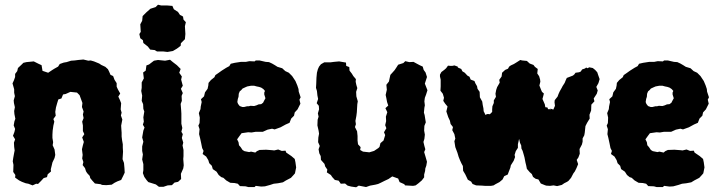

<svg xmlns="http://www.w3.org/2000/svg" viewBox="-20 -771 3060 813"><path d="M72 -498 79 -505 92 -508 123 -511 143 -501 156 -495 160 -471 184 -463 202 -475 210 -480 226 -489 233 -500 250 -506 262 -508 281 -514 296 -515 311 -517 333 -519 354 -514 364 -515 378 -511 400 -502 409 -496 426 -488 437 -478 442 -468 448 -454 459 -449 465 -433 474 -419V-404L479 -393L489 -375L481 -362L488 -347L493 -334L491 -308L495 -294L492 -282L498 -265L493 -239L494 -223L495 -209V-193L497 -177L500 -160V-145L501 -129L500 -113L499 -97L505 -81L507 -59L508 -40L502 -27L493 -9L477 -3L465 3L453 11L430 13L412 12L406 9L382 6L371 -6L362 -17L360 -26L349 -38L344 -46L340 -59L330 -72L333 -85L328 -100L330 -115L327 -139L331 -156L335 -170L328 -189L337 -203L331 -216V-240L328 -256L334 -271L331 -286L334 -299L327 -318L329 -335L321 -357L317 -368L306 -379L278 -382L258 -373L247 -371L240 -354L227 -350L222 -334L217 -316L214 -297L216 -281L206 -267L210 -256L206 -239L203 -218L202 -201V-187L205 -169L203 -156L211 -138L214 -115L211 -102L202 -83L199 -70L195 -54L196 -45L182 -33L179 -21L165 -17L154 -5L141 8L133 7L118 14L100 7L89 5L73 -1L61 -7L44 -19L45 -30L36 -43L37 -73L34 -88L36 -102L40 -124L42 -134L40 -149L39 -167L44 -181L35 -196L41 -212L44 -225L38 -240L41 -257L45 -268L41 -288L40 -301L43 -317L39 -335L38 -346L43 -364L40 -378V-393L33 -418L39 -431L44 -445V-458L53 -470L56 -483Z M645 -553 635 -559 616 -561 606 -574 587 -589 585 -601 574 -609 570 -627 576 -636 574 -668 582 -683 584 -703 600 -719 617 -734 639 -741 649 -751 662 -748H686L710 -746L716 -732L734 -720L742 -708L755 -701L757 -688L767 -677L763 -660L765 -627L763 -605L746 -588L745 -577L729 -565L712 -555L689 -551L672 -553ZM672 20H653L640 10L608 0L601 -8L591 -22L585 -38L587 -50V-76L582 -96L585 -117L582 -132V-151L587 -171L582 -189L587 -218L592 -231L585 -243L589 -256L587 -274L591 -299L587 -310L586 -330L580 -344L582 -366L578 -386L580 -399V-422L589 -439L586 -464L597 -472L600 -494L611 -498L632 -514L649 -517L679 -514L700 -518L712 -508L729 -495L745 -479L739 -463L750 -447L747 -434L754 -408L746 -395L754 -377L749 -365L750 -344L745 -331L747 -306L748 -290V-274V-258V-247L752 -229L748 -213L754 -203L750 -187L756 -167L753 -155L757 -136V-110L756 -98L758 -71L756 -58L746 -35L747 -13L734 -1L719 2L708 13L690 14Z M1031 21 1020 18 996 17 987 7 973 4 955 3 938 -7 926 -18 917 -21 906 -30 897 -44 881 -55 877 -69 866 -80 862 -93 853 -108 838 -119 842 -132 836 -144 832 -164 827 -187 823 -203 825 -224 820 -239 825 -250 826 -273 822 -292 829 -309 830 -320 834 -339 831 -351 844 -363 848 -380 859 -395 862 -409 863 -420 873 -432 888 -444 892 -453 905 -462 919 -472 938 -484 951 -491 957 -501 974 -505 1000 -509H1021L1036 -512L1058 -511L1063 -515H1079L1105 -509L1119 -508L1132 -502L1144 -495L1155 -488L1175 -482L1188 -470L1203 -463L1217 -449L1223 -440L1231 -428L1239 -409L1244 -394L1245 -383L1253 -359L1248 -349L1252 -332L1247 -322L1240 -308L1228 -295L1225 -281L1213 -269L1206 -251L1190 -244L1168 -232L1143 -223L1132 -226L1113 -222L1093 -213H1078H1063L1045 -210L1031 -211L1003 -207L994 -195L984 -181L990 -169L992 -156L999 -148L1007 -136L1015 -131L1035 -127L1043 -129L1061 -125L1068 -131L1079 -136L1107 -137L1133 -135L1141 -134L1158 -138L1173 -132L1189 -133L1192 -125L1214 -110L1228 -98L1231 -84L1234 -62L1229 -37L1223 -30L1212 -18L1191 -7L1178 1L1157 5L1139 7L1124 12L1102 18L1086 19L1063 16L1058 21ZM1006 -318H1014L1026 -321H1033L1041 -323L1056 -322L1066 -325L1075 -329L1086 -330L1094 -336L1098 -344L1104 -355L1099 -371V-379L1102 -386L1095 -394L1086 -400L1077 -403L1067 -405L1056 -408H1043L1027 -405L1020 -402L1007 -396L1002 -390L995 -384L991 -374L990 -361L987 -352L985 -339L988 -331L995 -322Z M1488 22 1467 19 1452 15 1441 6 1423 7 1414 -6 1398 -9 1387 -21 1381 -30 1364 -41 1366 -53 1357 -66 1354 -77 1339 -94 1338 -110 1332 -122 1329 -139 1334 -153 1327 -169 1328 -189 1331 -205 1329 -218 1324 -240 1325 -264 1329 -277 1326 -291 1331 -308 1330 -323 1321 -334 1327 -352 1324 -367 1322 -386 1318 -399 1319 -415 1320 -442 1322 -463 1326 -478 1331 -489 1339 -499 1353 -507H1379L1394 -509L1405 -510L1416 -511L1445 -506L1446 -492L1459 -487L1460 -472L1470 -459L1476 -449L1487 -436L1486 -425L1489 -411L1493 -398L1488 -382L1489 -363L1495 -342L1493 -330L1492 -314L1491 -296L1489 -280L1485 -259L1487 -245L1483 -233L1492 -215L1494 -195V-176L1496 -160L1507 -148L1505 -136L1517 -129L1544 -126L1564 -132L1582 -144L1587 -149L1591 -165L1604 -176L1611 -199L1606 -211L1616 -228L1611 -241L1615 -258L1614 -277L1620 -296L1612 -313L1624 -324L1619 -339L1616 -355L1613 -369L1618 -391L1616 -412L1627 -426L1629 -436L1633 -454L1643 -465L1651 -474L1659 -486L1666 -497L1688 -504L1696 -512L1713 -508L1731 -509L1742 -503L1757 -495L1770 -489L1774 -475L1782 -464L1788 -445L1779 -417L1786 -399L1790 -389L1784 -370L1779 -357L1777 -342L1779 -325L1777 -315L1775 -294L1778 -284L1781 -265L1783 -253L1777 -238L1776 -218L1779 -201L1777 -183L1773 -170L1777 -153L1781 -139L1776 -127L1782 -107L1788 -86L1785 -69L1781 -58L1780 -47L1776 -32V-20L1766 -7L1752 5L1740 14L1729 16L1695 14L1692 9L1672 0L1666 -15L1641 -24L1625 -13L1608 -5L1592 3L1581 8L1569 11L1547 15L1530 21L1499 15Z M2178 -183 2173 -160V-145L2164 -131L2159 -115L2161 -106L2155 -90L2143 -71L2141 -61L2134 -43L2130 -32L2115 -25L2108 -11L2095 0L2078 9L2070 14L2059 16H2034L2021 15L1996 14L1981 8L1975 -2L1961 -10L1950 -33L1941 -48L1940 -68L1934 -79L1928 -92L1922 -107L1917 -124L1908 -148L1904 -173L1908 -184L1904 -203L1895 -220L1898 -233L1888 -246L1885 -260L1878 -275L1870 -299L1875 -320L1865 -332L1857 -344L1860 -357L1855 -374L1845 -387L1846 -405V-416V-434L1843 -447V-455L1849 -466L1861 -475L1869 -482L1877 -493L1888 -492H1895L1904 -494L1918 -489L1919 -485L1933 -479L1938 -469L1948 -463L1959 -451L1968 -446L1973 -434L1989 -428L1993 -418L2000 -406L2002 -395L2011 -382L2012 -359L2022 -341L2024 -327L2027 -312L2028 -300L2036 -284L2042 -288H2052L2053 -287H2054L2064 -297V-308L2065 -321L2071 -335V-346L2080 -361L2078 -374L2081 -390L2085 -402L2096 -421L2094 -433L2104 -447L2106 -463L2119 -475L2131 -480L2136 -489L2143 -494L2156 -500L2169 -508L2183 -517L2191 -515L2211 -513L2223 -502L2239 -496L2245 -488L2257 -479L2255 -460L2263 -448L2267 -434L2268 -425L2264 -409L2271 -391L2275 -382L2283 -375L2280 -363L2277 -352L2287 -329L2289 -317L2298 -316L2301 -308L2307 -310L2309 -305L2311 -302L2309 -305L2311 -311L2323 -307L2330 -323L2328 -338L2329 -347L2341 -362L2345 -373L2350 -384L2359 -400L2362 -406L2371 -420L2375 -430L2380 -441L2393 -446L2406 -451L2412 -456L2417 -463L2432 -465L2439 -468L2445 -477L2457 -481L2462 -485L2468 -482L2475 -486L2490 -483L2500 -475L2509 -465L2513 -453L2519 -436L2514 -419L2505 -403L2511 -388L2507 -374L2494 -354L2497 -342L2484 -328L2483 -303L2476 -285L2477 -269L2466 -251L2459 -237L2456 -209L2454 -198L2447 -185V-171L2444 -159L2434 -140L2435 -120L2429 -104L2422 -94L2428 -76L2421 -59L2414 -45L2408 -37L2398 -18L2387 -5L2381 -1L2369 5L2359 12L2339 17L2324 14L2309 16L2293 15L2287 13L2270 6L2260 -11L2248 -14L2237 -22L2232 -34L2223 -42L2211 -56L2208 -71L2205 -83L2201 -104L2198 -115L2193 -132L2188 -142L2187 -155L2182 -166Z M2760 21 2749 18 2725 17 2716 7 2702 4 2684 3 2667 -7 2655 -18 2646 -21 2635 -30 2626 -44 2610 -55 2606 -69 2595 -80 2591 -93 2582 -108 2567 -119 2571 -132 2565 -144 2561 -164 2556 -187 2552 -203 2554 -224 2549 -239 2554 -250 2555 -273 2551 -292 2558 -309 2559 -320 2563 -339 2560 -351 2573 -363 2577 -380 2588 -395 2591 -409 2592 -420 2602 -432 2617 -444 2621 -453 2634 -462 2648 -472 2667 -484 2680 -491 2686 -501 2703 -505 2729 -509H2750L2765 -512L2787 -511L2792 -515H2808L2834 -509L2848 -508L2861 -502L2873 -495L2884 -488L2904 -482L2917 -470L2932 -463L2946 -449L2952 -440L2960 -428L2968 -409L2973 -394L2974 -383L2982 -359L2977 -349L2981 -332L2976 -322L2969 -308L2957 -295L2954 -281L2942 -269L2935 -251L2919 -244L2897 -232L2872 -223L2861 -226L2842 -222L2822 -213H2807H2792L2774 -210L2760 -211L2732 -207L2723 -195L2713 -181L2719 -169L2721 -156L2728 -148L2736 -136L2744 -131L2764 -127L2772 -129L2790 -125L2797 -131L2808 -136L2836 -137L2862 -135L2870 -134L2887 -138L2902 -132L2918 -133L2921 -125L2943 -110L2957 -98L2960 -84L2963 -62L2958 -37L2952 -30L2941 -18L2920 -7L2907 1L2886 5L2868 7L2853 12L2831 18L2815 19L2792 16L2787 21ZM2735 -318H2743L2755 -321H2762L2770 -323L2785 -322L2795 -325L2804 -329L2815 -330L2823 -336L2827 -344L2833 -355L2828 -371V-379L2831 -386L2824 -394L2815 -400L2806 -403L2796 -405L2785 -408H2772L2756 -405L2749 -402L2736 -396L2731 -390L2724 -384L2720 -374L2719 -361L2716 -352L2714 -339L2717 -331L2724 -322Z"/></svg>

Font: Winky Rough
Style: Bold
Weight: 700
Designer: Simon Atzbach
Foundry: typofactur
Version: Version 1.206; ttfautohint (v1.8.4.7-5d5b)